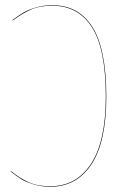

<svg xmlns="http://www.w3.org/2000/svg" viewBox="-20 -710 499 739"><path d="M181.2 -689.9Q230.5 -689.9 268.1 -670.4Q305.7 -650.9 333.3 -609.6Q360.8 -568.4 375 -500.2Q389.2 -432.1 389.2 -338.9Q389.2 -164.1 332 -77.6Q274.9 8.8 173.8 8.8Q138.7 8.8 108.6 -0.5Q78.6 -9.8 62 -20.3Q45.4 -30.8 21 -49.8L22 -51.8Q40 -37.6 52.5 -29.3Q64.9 -21 84 -11.5Q103 -2 125 2.4Q147 6.8 173.8 6.8Q273.4 6.8 330.3 -79.3Q387.2 -165.5 387.2 -338.9Q387.2 -521 334.2 -604.5Q281.2 -688 181.2 -688Q133.3 -688 100.6 -673.8Q67.9 -659.7 28.8 -630.9L27.8 -632.8Q53.7 -651.9 71 -662.1Q88.4 -672.4 117.9 -681.2Q147.5 -689.9 181.2 -689.9Z"/></svg>

Font: Fira Sans Compressed Two
Style: Regular
Weight: 100
Width: 1
Designer: Carrois Corporate & Edenspiekermann AG
Foundry: Carrois Corporate GbR & Edenspiekermann AG
Version: Version 4.203;PS 004.203;hotconv 1.0.88;makeotf.lib2.5.64775